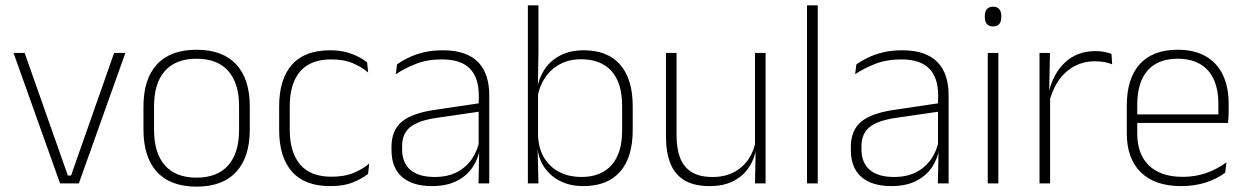

<svg xmlns="http://www.w3.org/2000/svg" viewBox="-20 -684 4650 716"><path d="M233 -29.5H245L405.5 -486.5H447.5L274 0H204L30.5 -486.5H72Z M713 12Q615.5 12 565.2 -43Q515 -98 515 -201V-286.5Q515 -389.5 565.5 -444Q616 -498.5 713 -498.5Q810 -498.5 860.8 -444Q911.5 -389.5 911.5 -286.5V-201Q911.5 -98 860.8 -43Q810 12 713 12ZM713 -21.5Q790 -21.5 830.8 -67.2Q871.5 -113 871.5 -199.5V-288Q871.5 -374 831 -419.5Q790.5 -465 713 -465Q635.5 -465 595 -419.5Q554.5 -374 554.5 -288V-199.5Q554.5 -113 595 -67.2Q635.5 -21.5 713 -21.5Z M1211 10Q1116 10 1068.5 -44.2Q1021 -98.5 1021 -199.5V-287.5Q1021 -388.5 1068.5 -442.5Q1116 -496.5 1211 -496.5Q1244.5 -496.5 1270.8 -489.5Q1297 -482.5 1316.5 -472.2Q1336 -462 1349 -451.5L1353 -413.5Q1329.5 -434 1296 -448.2Q1262.5 -462.5 1214.5 -462.5Q1138 -462.5 1099.2 -417.5Q1060.5 -372.5 1060.5 -287V-200.5Q1060.5 -116 1099.2 -70.5Q1138 -25 1216 -25Q1265.5 -25 1299.5 -39.5Q1333.5 -54 1357 -74L1352.5 -35.5Q1332 -19 1297.5 -4.5Q1263 10 1211 10Z M1804.5 0H1764.5L1767 -125L1765 -131.5V-290L1765.5 -328Q1765.5 -394.5 1732 -428.5Q1698.5 -462.5 1627.5 -462.5Q1573.5 -462.5 1530.2 -445.5Q1487 -428.5 1456 -407L1460.5 -444Q1477 -456 1501.8 -468.2Q1526.5 -480.5 1559 -488.5Q1591.5 -496.5 1632 -496.5Q1677 -496.5 1709.8 -485Q1742.5 -473.5 1763.5 -451.8Q1784.5 -430 1794.5 -399Q1804.5 -368 1804.5 -328.5ZM1591 10Q1518.5 10 1479.2 -24.2Q1440 -58.5 1440 -124V-136.5Q1440 -197.5 1478 -229.8Q1516 -262 1603 -274.5L1774.5 -300L1776.5 -269L1608.5 -244.5Q1540 -234.5 1509.8 -210Q1479.5 -185.5 1479.5 -138.5V-128Q1479.5 -77 1510.5 -50.5Q1541.5 -24 1601 -24Q1649.5 -24 1684.2 -42.2Q1719 -60.5 1740.2 -91.8Q1761.5 -123 1768 -162L1778.5 -131H1769.5Q1764.5 -94 1743.5 -61.8Q1722.5 -29.5 1684.5 -9.8Q1646.5 10 1591 10Z M2155 10Q2106.5 10 2069 -8.8Q2031.5 -27.5 2009 -61.5Q1986.5 -95.5 1983.5 -141H1970.5L1986.5 -177.5Q1989 -126.5 2011.2 -92.2Q2033.5 -58 2069 -41Q2104.5 -24 2147.5 -24Q2221 -24 2260.5 -68.2Q2300 -112.5 2300 -197.5V-289.5Q2300 -374 2260.8 -418.5Q2221.5 -463 2146 -463Q2103 -463 2069.2 -445.2Q2035.5 -427.5 2013.8 -396Q1992 -364.5 1984.5 -322.5L1972 -354H1983.5Q1989.5 -393.5 2011 -425.8Q2032.5 -458 2069.2 -477.2Q2106 -496.5 2157 -496.5Q2246 -496.5 2292.8 -442.8Q2339.5 -389 2339.5 -287.5V-199Q2339.5 -97 2292.2 -43.5Q2245 10 2155 10ZM1988 0H1948.5V-664H1988V-497.5L1986 -358.5L1986.5 -347V-140L1985 -126.5Z M2463.5 -486.5H2503V-178.5Q2503 -130.5 2516 -96Q2529 -61.5 2558.5 -42.8Q2588 -24 2637.5 -24Q2683.5 -24 2717.2 -42Q2751 -60 2771.8 -91.2Q2792.5 -122.5 2799 -162.5L2810 -130.5H2800Q2794.5 -93 2773.5 -60.8Q2752.5 -28.5 2715.8 -9.2Q2679 10 2626.5 10Q2567.5 10 2531.5 -12.2Q2495.5 -34.5 2479.5 -75.8Q2463.5 -117 2463.5 -175ZM2795.5 -486.5H2835V0H2795.5L2798 -123.5L2795.5 -125.5Z M3029.5 0H2989.5V-664H3029.5Z M3517.5 0H3477.5L3480 -125L3478 -131.5V-290L3478.5 -328Q3478.5 -394.5 3445 -428.5Q3411.5 -462.5 3340.5 -462.5Q3286.5 -462.5 3243.2 -445.5Q3200 -428.5 3169 -407L3173.5 -444Q3190 -456 3214.8 -468.2Q3239.5 -480.5 3272 -488.5Q3304.5 -496.5 3345 -496.5Q3390 -496.5 3422.8 -485Q3455.5 -473.5 3476.5 -451.8Q3497.5 -430 3507.5 -399Q3517.5 -368 3517.5 -328.5ZM3304 10Q3231.5 10 3192.2 -24.2Q3153 -58.5 3153 -124V-136.5Q3153 -197.5 3191 -229.8Q3229 -262 3316 -274.5L3487.5 -300L3489.5 -269L3321.5 -244.5Q3253 -234.5 3222.8 -210Q3192.5 -185.5 3192.5 -138.5V-128Q3192.5 -77 3223.5 -50.5Q3254.5 -24 3314 -24Q3362.5 -24 3397.2 -42.2Q3432 -60.5 3453.2 -91.8Q3474.5 -123 3481 -162L3491.5 -131H3482.5Q3477.5 -94 3456.5 -61.8Q3435.5 -29.5 3397.5 -9.8Q3359.5 10 3304 10Z M3703 0H3663.5V-486.5H3703ZM3683.5 -585.5Q3668 -585.5 3660.2 -594.5Q3652.5 -603.5 3652.5 -620.5V-624.5Q3652.5 -641 3660.2 -650Q3668 -659 3683.5 -659Q3698.5 -659 3706.2 -650Q3714 -641 3714 -624.5V-620.5Q3714 -603 3706.2 -594.2Q3698.5 -585.5 3683.5 -585.5Z M3893 -305 3880 -334 3890.5 -337.5Q3907 -409.5 3952 -451.5Q3997 -493.5 4065 -493.5Q4084.5 -493.5 4099.5 -490.2Q4114.5 -487 4125 -483L4127.5 -444Q4115 -449.5 4098.5 -452.5Q4082 -455.5 4062.5 -455.5Q4003 -455.5 3958 -417.5Q3913 -379.5 3893 -305ZM3896 0H3856.5V-486.5H3895.5L3892.5 -338L3896 -334.5Z M4385 10Q4287 10 4234.5 -41.2Q4182 -92.5 4182 -187V-290.5Q4182 -391.5 4230.5 -445Q4279 -498.5 4372 -498.5Q4434 -498.5 4476.2 -474.2Q4518.5 -450 4540.2 -404.8Q4562 -359.5 4562 -295.5V-278Q4562 -265.5 4561.5 -252.8Q4561 -240 4559.5 -225.5H4523Q4523.5 -245.5 4523.5 -263.2Q4523.5 -281 4523.5 -296Q4523.5 -350.5 4506.2 -388Q4489 -425.5 4455.2 -445.2Q4421.5 -465 4372 -465Q4298 -465 4259.5 -421Q4221 -377 4221 -293V-245V-239V-184.5Q4221 -147 4232 -117.5Q4243 -88 4264.2 -67.2Q4285.5 -46.5 4317 -35.5Q4348.5 -24.5 4390 -24.5Q4437 -24.5 4477.5 -38.5Q4518 -52.5 4553.5 -78.5L4549 -40Q4518.5 -17 4476.8 -3.5Q4435 10 4385 10ZM4549.5 -225.5H4202V-257.5H4549.5Z"/></svg>

Font: Anek Kannada Medium ExtraLight
Style: Regular
Weight: 250
Version: Version 1.003